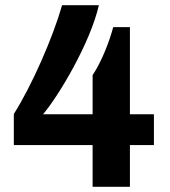

<svg xmlns="http://www.w3.org/2000/svg" viewBox="-20 -716 652 736"><path d="M335 -428V-278H145C204 -347 326 -551 359 -696H218C182 -570 102 -388 33 -279V-160H335V0H478V-160H570V-278H478V-612H414C400 -559 370 -480 335 -428Z"/></svg>

Font: Chivo
Style: Bold
Weight: 700
Designer: Hector Gatti
Foundry: Omnibus-Type
Version: Version 1.003;PS 001.003;hotconv 1.0.70;makeotf.lib2.5.58329